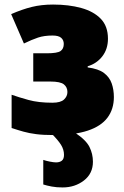

<svg xmlns="http://www.w3.org/2000/svg" viewBox="-20 -583 545 843"><path d="M261 97Q261 74 248 53Q235 32 203 0H310Q358 32 373 62.5Q388 93 388 127Q388 179 348.5 209.5Q309 240 255 240Q228 240 207 236Q186 232 170 227V119Q181 123 198.5 126.5Q216 130 226 130Q242 130 251.5 122.5Q261 115 261 97ZM213 -563Q282 -563 336.5 -548Q391 -533 422.5 -500.5Q454 -468 454 -413Q454 -368 429.5 -336Q405 -304 365 -292V-287Q412 -281 436.5 -262.5Q461 -244 470.5 -216.5Q480 -189 480 -157Q480 -104 452 -66.5Q424 -29 365.5 -9.5Q307 10 215 10Q170 10 139 6Q108 2 83 -5Q58 -12 31 -21V-167Q62 -156 105.5 -144Q149 -132 210 -132Q246 -132 261 -146Q276 -160 276 -179Q276 -200 260.5 -212.5Q245 -225 201 -225H126V-349H185Q232 -349 246 -359Q260 -369 260 -390Q260 -407 248.5 -417Q237 -427 211 -427Q174 -427 147 -418Q120 -409 85 -392L29 -521Q77 -542 119.5 -552.5Q162 -563 213 -563Z"/></svg>

Font: Noto Sans Display Black
Style: Regular
Weight: 900
Designer: Monotype Design Team
Foundry: Monotype Imaging Inc.
Version: Version 2.003